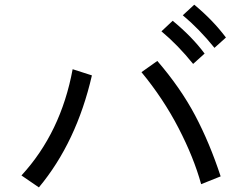

<svg xmlns="http://www.w3.org/2000/svg" viewBox="-20 -855 1040 817"><path d="M71.3 -108.4Q239.3 -291 289.1 -560.5L371.1 -534.2Q305.7 -250 145.5 -57.6ZM582 -547.9 649.4 -595.7Q748 -481.4 810.1 -364.3Q872.1 -247.1 918.9 -104.5L835.9 -71.3Q804.7 -184.6 739.7 -310.1Q674.8 -435.5 582 -547.9ZM757.8 -790 806.6 -835Q886.7 -768.6 941.4 -695.3L892.6 -651.4Q828.1 -731.4 757.8 -790ZM667 -721.7 714.8 -766.6Q797.9 -698.2 850.6 -627L801.8 -583Q737.3 -663.1 667 -721.7Z"/></svg>

Font: Gothic A1 Medium
Style: Regular
Weight: 500
Designer: HanYang I&C Co.,Ltd.
Foundry: HanYang I&C Co.,Ltd.
Version: Version 2.50